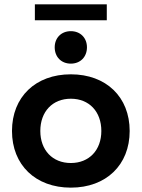

<svg xmlns="http://www.w3.org/2000/svg" viewBox="-20 -851 650 881"><path d="M305 -510C143 -510 35 -406 35 -250C35 -94 143 10 305 10C467 10 575 -94 575 -250C575 -406 467 -510 305 -510ZM305 -103C221 -103 165 -162 165 -250C165 -339 221 -398 305 -398C389 -398 445 -339 445 -250C445 -162 389 -103 305 -103ZM305 -708C261 -708 231 -677 231 -634C231 -590 261 -559 305 -559C349 -559 379 -590 379 -634C379 -677 349 -708 305 -708ZM140 -758H470V-831H140Z"/></svg>

Font: Gully SemiBold
Style: Regular
Weight: 600
Designer: jaikishan Patel
Foundry: MagicType
Version: Version 1.000;Glyphs 3.2 (3242)